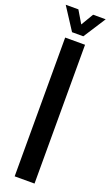

<svg xmlns="http://www.w3.org/2000/svg" viewBox="-186 -1004 598 1040"><g transform="rotate(20 113.0 -484.0)"><path d="M55.5 0V-800H170V0ZM80.5 -840 -2.5 -968H70.5L113 -896.5L155.5 -968H228L145.5 -840Z"/></g></svg>

Font: Big Shoulders Text Thin
Style: Bold
Weight: 700
Version: Version 2.002